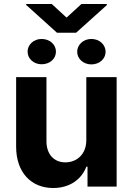

<svg xmlns="http://www.w3.org/2000/svg" viewBox="-20 -930 662 957"><path d="M410.2 -232.2C410.5 -159.1 360.4 -120.7 306.1 -120.7C248.9 -120.7 212 -160.9 211.6 -225.1V-545.5H60.4V-198.2C60.7 -70.7 135.3 7.1 245 7.1C327.1 7.1 386 -35.2 410.5 -99.1H416.2V0H561.4V-545.5H410.2ZM110.4 -905.5 263.8 -767H359.4L512.4 -904.5V-910.2H386L311.8 -842.3L237.9 -910.2H110.4ZM117.5 -672.6C117.5 -637.4 147.7 -609.7 187.5 -609.7C228 -609.7 258.9 -636.7 258.9 -672.6C258.9 -707.4 228.7 -735.8 187.5 -735.8C147 -735.8 117.5 -706.7 117.5 -672.6ZM364.7 -671.9C364.7 -637.4 394.9 -609 435.4 -609C476.6 -609 506.4 -637.4 506.4 -671.9C506.4 -706.7 476.6 -735.8 435.4 -735.8C394.9 -735.8 364.7 -706.7 364.7 -671.9Z"/></svg>

Font: Margiela Sans
Style: Bold
Weight: 700
Designer: Stefan Endress, Andreas Faust
Version: Version 1.100;FEAKit 1.0